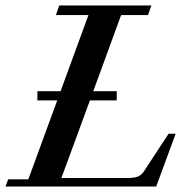

<svg xmlns="http://www.w3.org/2000/svg" viewBox="-27 -683 684 703"><path d="M-6.8 0 2.9 -26.4H76.7L182.6 -315.4H109.9V-349.1H194.8L296.9 -627.9H177.7L189.9 -663.1H527.3L515.1 -627.9H416.5L314.5 -349.1H400.4V-315.4H302.2L197.8 -31.2H440.4Q463.9 -31.2 477.3 -36.4Q490.7 -41.5 500 -55.7L590.3 -193.4H616.2L544.9 0Z"/></svg>

Font: Elstob 18pt SemiBold
Style: Italic
Weight: 600
Italic angle: -20°
Designer: Peter S. Baker
Version: Version 1.015